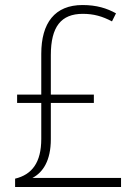

<svg xmlns="http://www.w3.org/2000/svg" viewBox="-20 -743 546 763"><path d="M308 -723C198 -723 144 -652 144 -529V-367H48V-334H144V-191C144 -97 107 -49 40 -33V0H461V-36H109C151 -58 182 -105 182 -190V-334H353V-367H182V-524C182 -637 223 -688 309 -688C353 -688 387 -678 425 -658L441 -690C405 -710 364 -723 308 -723Z"/></svg>

Font: Noto Sans Malayalam SemiCondensed ExtraLight
Style: Regular
Weight: 200
Width: 4
Designer: Jelle Bosma - Monotype Design Team
Foundry: Monotype Imaging Inc.
Version: Version 2.104